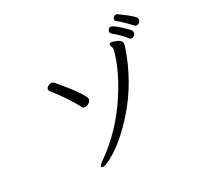

<svg xmlns="http://www.w3.org/2000/svg" viewBox="-170 -1042 1339 1280"><g transform="rotate(-30 500.0 -402.5)"><path d="M423 -427Q423 -413 407.5 -401Q392 -389 377 -389Q362 -389 356 -400Q298 -507 224 -597Q218 -605 218 -615Q218 -625 231 -633.5Q244 -642 257 -642Q270 -642 279 -630.5Q288 -619 308 -596Q395 -493 421 -436Q423 -430 423 -427ZM346 -9Q299 16 283 16Q267 16 267 9Q267 -2 296 -22Q474 -147 594 -333Q681 -466 718 -582Q732 -624 732 -632.5Q732 -641 728 -649.5Q724 -658 724 -665Q724 -677 738 -677Q748 -677 766 -670Q811 -654 811 -629Q811 -622 806 -605Q729 -377 580 -208Q458 -70 346 -9ZM786 -769Q809 -769 883 -695Q898 -680 901.5 -674Q905 -668 905 -659Q905 -650 895 -640.5Q885 -631 874.5 -631Q864 -631 857 -639Q834 -674 770 -727Q763 -733 763 -742.5Q763 -752 770.5 -760.5Q778 -769 786 -769ZM870 -818Q977 -742 977 -722Q977 -702 960 -692Q954 -689 945 -689Q936 -689 929 -697.5Q922 -706 890.5 -737.5Q859 -769 845.5 -778Q832 -787 832 -796Q832 -805 840 -813Q848 -821 856 -821Q864 -821 870 -818Z"/></g></svg>

Font: LXGW Bright GB
Style: Regular
Weight: 400
Designer: Christian Thalmann (Catharsis Fonts)
Foundry: LXGW / Christian Thalmann (Catharsis Fonts) / Fontworks Inc.
Version: Version 5.510